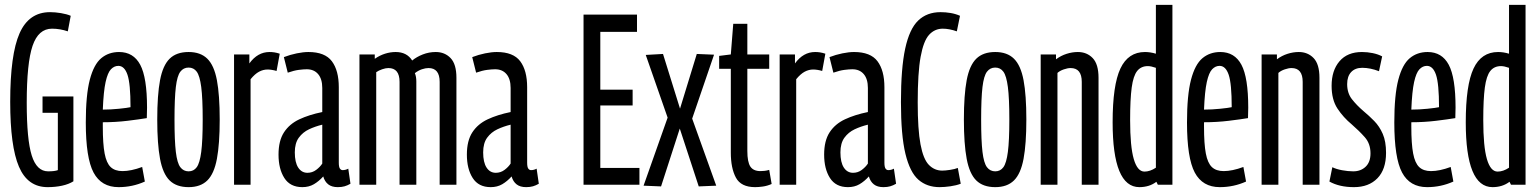

<svg xmlns="http://www.w3.org/2000/svg" viewBox="-20 -760 6334 790"><path d="M22 -341Q22 -536 60.5 -623Q99 -710 186 -710Q207 -710 231 -706Q255 -702 271 -695L259 -631Q227 -642 194 -642Q138 -642 114 -571.5Q90 -501 90 -337Q90 -186 110.5 -120.5Q131 -55 178 -55Q205 -55 218 -60V-296H155V-363H282V-14Q263 -2 235.5 4Q208 10 176 10Q94 10 58 -74Q22 -158 22 -341Z M468 10Q397 10 365 -50Q333 -110 333 -256Q333 -369 349.5 -432Q366 -495 396.5 -520.5Q427 -546 470 -546Q529 -546 557 -493.5Q585 -441 585 -317Q585 -311 584.5 -296Q584 -281 584 -274Q554 -269 505 -263Q456 -257 403 -257V-239Q403 -168 410.5 -128.5Q418 -89 435.5 -72.5Q453 -56 484 -56Q519 -56 565 -73L576 -13Q525 10 468 10ZM403 -309Q435 -309 469.5 -312.5Q504 -316 517 -319Q517 -416 504.5 -452.5Q492 -489 467 -489Q450 -489 436.5 -475Q423 -461 414.5 -422.5Q406 -384 403 -309Z M627 -268Q627 -369 638.5 -430Q650 -491 678 -518.5Q706 -546 756 -546Q805 -546 833 -518.5Q861 -491 872.5 -430Q884 -369 884 -268Q884 -168 872.5 -106.5Q861 -45 833 -17.5Q805 10 756 10Q706 10 678 -17.5Q650 -45 638.5 -106.5Q627 -168 627 -268ZM698 -268Q698 -181 703.5 -135Q709 -89 722 -72Q735 -55 756 -55Q777 -55 789.5 -72Q802 -89 808 -135Q814 -181 814 -268Q814 -356 808 -402Q802 -448 789.5 -465Q777 -482 756 -482Q735 -482 722 -465Q709 -448 703.5 -402Q698 -356 698 -268Z M1006 -536V-499Q1040 -546 1089 -546Q1099 -546 1109 -544.5Q1119 -543 1131 -539L1118 -468Q1108 -471 1098.5 -472.5Q1089 -474 1081 -474Q1063 -474 1046 -465Q1029 -456 1011 -434V0H943V-536Z M1126 -124Q1126 -181 1148.5 -215.5Q1171 -250 1211.5 -269Q1252 -288 1306 -299V-398Q1306 -435 1289 -455Q1272 -475 1242 -475Q1229 -475 1209.5 -472.5Q1190 -470 1164 -461L1148 -525Q1174 -535 1201 -540.5Q1228 -546 1249 -546Q1317 -546 1345.5 -508Q1374 -470 1374 -401V-91Q1374 -73 1378.5 -66.5Q1383 -60 1390 -60Q1402 -60 1413 -66L1422 -4Q1410 3 1398 6.5Q1386 10 1370 10Q1345 10 1330.5 -1.5Q1316 -13 1310 -34Q1292 -14 1271.5 -2Q1251 10 1224 10Q1174 10 1150 -27.5Q1126 -65 1126 -124ZM1193 -133Q1193 -92 1207 -70.5Q1221 -49 1245 -49Q1265 -49 1281 -61Q1297 -73 1306 -87V-247Q1277 -240 1251.5 -228Q1226 -216 1209.5 -193.5Q1193 -171 1193 -133Z M1459 0V-536H1522V-518Q1542 -532 1564 -539Q1586 -546 1608 -546Q1654 -546 1676 -511Q1694 -526 1719.5 -536Q1745 -546 1773 -546Q1810 -546 1834 -521Q1858 -496 1858 -440V0H1789V-423Q1789 -480 1743 -480Q1731 -480 1716 -475Q1701 -470 1687 -459Q1693 -445 1693 -425V0H1624V-423Q1624 -480 1578 -480Q1567 -480 1552.5 -475Q1538 -470 1528 -463V0Z M1901 -124Q1901 -181 1923.5 -215.5Q1946 -250 1986.5 -269Q2027 -288 2081 -299V-398Q2081 -435 2064 -455Q2047 -475 2017 -475Q2004 -475 1984.5 -472.5Q1965 -470 1939 -461L1923 -525Q1949 -535 1976 -540.5Q2003 -546 2024 -546Q2092 -546 2120.5 -508Q2149 -470 2149 -401V-91Q2149 -73 2153.5 -66.5Q2158 -60 2165 -60Q2177 -60 2188 -66L2197 -4Q2185 3 2173 6.5Q2161 10 2145 10Q2120 10 2105.5 -1.5Q2091 -13 2085 -34Q2067 -14 2046.5 -2Q2026 10 1999 10Q1949 10 1925 -27.5Q1901 -65 1901 -124ZM1968 -133Q1968 -92 1982 -70.5Q1996 -49 2020 -49Q2040 -49 2056 -61Q2072 -73 2081 -87V-247Q2052 -240 2026.5 -228Q2001 -216 1984.5 -193.5Q1968 -171 1968 -133Z M2381 0V-700H2601V-629H2450V-391H2583V-326H2450V-69H2611V0Z M2628 4 2727 -276 2637 -534 2708 -538 2778 -313 2847 -538 2918 -535 2828 -272 2927 4 2855 7 2777 -231 2700 7Z M3087 10Q3029 10 3008 -29Q2987 -68 2987 -132V-477H2939V-530L2987 -536L2997 -662H3055V-536H3145V-477H3055V-139Q3055 -93 3067.5 -74.5Q3080 -56 3109 -56Q3117 -56 3126 -57Q3135 -58 3145 -61L3155 -3Q3137 5 3119 7.5Q3101 10 3087 10Z M3251 -536V-499Q3285 -546 3334 -546Q3344 -546 3354 -544.5Q3364 -543 3376 -539L3363 -468Q3353 -471 3343.5 -472.5Q3334 -474 3326 -474Q3308 -474 3291 -465Q3274 -456 3256 -434V0H3188V-536Z M3371 -124Q3371 -181 3393.5 -215.5Q3416 -250 3456.5 -269Q3497 -288 3551 -299V-398Q3551 -435 3534 -455Q3517 -475 3487 -475Q3474 -475 3454.5 -472.5Q3435 -470 3409 -461L3393 -525Q3419 -535 3446 -540.5Q3473 -546 3494 -546Q3562 -546 3590.5 -508Q3619 -470 3619 -401V-91Q3619 -73 3623.5 -66.5Q3628 -60 3635 -60Q3647 -60 3658 -66L3667 -4Q3655 3 3643 6.5Q3631 10 3615 10Q3590 10 3575.5 -1.5Q3561 -13 3555 -34Q3537 -14 3516.5 -2Q3496 10 3469 10Q3419 10 3395 -27.5Q3371 -65 3371 -124ZM3438 -133Q3438 -92 3452 -70.5Q3466 -49 3490 -49Q3510 -49 3526 -61Q3542 -73 3551 -87V-247Q3522 -240 3496.5 -228Q3471 -216 3454.5 -193.5Q3438 -171 3438 -133Z M3687 -340Q3687 -479 3704.5 -560Q3722 -641 3758 -675.5Q3794 -710 3850 -710Q3871 -710 3891.5 -706.5Q3912 -703 3930 -695L3917 -631Q3886 -642 3859 -642Q3826 -642 3803 -617Q3780 -592 3768 -526.5Q3756 -461 3756 -339Q3756 -227 3767.5 -166Q3779 -105 3802 -81.5Q3825 -58 3857 -58Q3869 -58 3889 -61Q3909 -64 3921 -69L3933 -4Q3915 3 3890.5 6.5Q3866 10 3846 10Q3794 10 3759 -20.5Q3724 -51 3705.5 -127Q3687 -203 3687 -340Z M3946 -268Q3946 -369 3957.5 -430Q3969 -491 3997 -518.5Q4025 -546 4075 -546Q4124 -546 4152 -518.5Q4180 -491 4191.5 -430Q4203 -369 4203 -268Q4203 -168 4191.5 -106.5Q4180 -45 4152 -17.5Q4124 10 4075 10Q4025 10 3997 -17.5Q3969 -45 3957.5 -106.5Q3946 -168 3946 -268ZM4017 -268Q4017 -181 4022.5 -135Q4028 -89 4041 -72Q4054 -55 4075 -55Q4096 -55 4108.5 -72Q4121 -89 4127 -135Q4133 -181 4133 -268Q4133 -356 4127 -402Q4121 -448 4108.5 -465Q4096 -482 4075 -482Q4054 -482 4041 -465Q4028 -448 4022.5 -402Q4017 -356 4017 -268Z M4262 0V-536H4325V-516Q4345 -531 4368.5 -538.5Q4392 -546 4415 -546Q4452 -546 4476 -521Q4500 -496 4500 -440V0H4431V-423Q4431 -480 4385 -480Q4373 -480 4357 -474.5Q4341 -469 4331 -460V0Z M4744 0 4738 -12Q4709 10 4668 10Q4558 10 4558 -257Q4558 -410 4590 -478Q4622 -546 4691 -546Q4713 -546 4736 -539V-740H4804V0ZM4736 -70V-481Q4716 -488 4703 -488Q4675 -488 4659 -468Q4643 -448 4636.5 -400Q4630 -352 4630 -266Q4630 -157 4645 -105.5Q4660 -54 4689 -54Q4712 -54 4736 -70Z M4999 10Q4928 10 4896 -50Q4864 -110 4864 -256Q4864 -369 4880.5 -432Q4897 -495 4927.5 -520.5Q4958 -546 5001 -546Q5060 -546 5088 -493.5Q5116 -441 5116 -317Q5116 -311 5115.5 -296Q5115 -281 5115 -274Q5085 -269 5036 -263Q4987 -257 4934 -257V-239Q4934 -168 4941.5 -128.5Q4949 -89 4966.5 -72.5Q4984 -56 5015 -56Q5050 -56 5096 -73L5107 -13Q5056 10 4999 10ZM4934 -309Q4966 -309 5000.5 -312.5Q5035 -316 5048 -319Q5048 -416 5035.5 -452.5Q5023 -489 4998 -489Q4981 -489 4967.5 -475Q4954 -461 4945.5 -422.5Q4937 -384 4934 -309Z M5171 0V-536H5234V-516Q5254 -531 5277.5 -538.5Q5301 -546 5324 -546Q5361 -546 5385 -521Q5409 -496 5409 -440V0H5340V-423Q5340 -480 5294 -480Q5282 -480 5266 -474.5Q5250 -469 5240 -460V0Z M5450 -13 5462 -72Q5478 -64 5502.5 -59.5Q5527 -55 5548 -55Q5579 -55 5599 -74Q5619 -93 5619 -129Q5619 -169 5595.5 -195.5Q5572 -222 5542 -248Q5507 -277 5483 -313.5Q5459 -350 5459 -407Q5459 -470 5491.5 -508Q5524 -546 5584 -546Q5606 -546 5628 -541.5Q5650 -537 5667 -528L5654 -467Q5618 -481 5585 -481Q5556 -481 5539.5 -463.5Q5523 -446 5523 -414Q5523 -377 5542.5 -352Q5562 -327 5590 -303Q5613 -284 5634.5 -262Q5656 -240 5669.5 -209Q5683 -178 5683 -131Q5683 -63 5647.5 -26.5Q5612 10 5551 10Q5491 10 5450 -13Z M5852 10Q5781 10 5749 -50Q5717 -110 5717 -256Q5717 -369 5733.5 -432Q5750 -495 5780.5 -520.5Q5811 -546 5854 -546Q5913 -546 5941 -493.5Q5969 -441 5969 -317Q5969 -311 5968.5 -296Q5968 -281 5968 -274Q5938 -269 5889 -263Q5840 -257 5787 -257V-239Q5787 -168 5794.5 -128.5Q5802 -89 5819.5 -72.5Q5837 -56 5868 -56Q5903 -56 5949 -73L5960 -13Q5909 10 5852 10ZM5787 -309Q5819 -309 5853.5 -312.5Q5888 -316 5901 -319Q5901 -416 5888.5 -452.5Q5876 -489 5851 -489Q5834 -489 5820.5 -475Q5807 -461 5798.5 -422.5Q5790 -384 5787 -309Z M6197 0 6191 -12Q6162 10 6121 10Q6011 10 6011 -257Q6011 -410 6043 -478Q6075 -546 6144 -546Q6166 -546 6189 -539V-740H6257V0ZM6189 -70V-481Q6169 -488 6156 -488Q6128 -488 6112 -468Q6096 -448 6089.5 -400Q6083 -352 6083 -266Q6083 -157 6098 -105.5Q6113 -54 6142 -54Q6165 -54 6189 -70Z"/></svg>

Font: Georama ExtraCondensed
Style: Regular
Weight: 400
Width: 2
Designer: Jean-Baptiste Levee
Foundry: Production Type
Version: Version 1.000